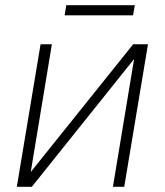

<svg xmlns="http://www.w3.org/2000/svg" viewBox="-20 -715 631 735"><path d="M44.4 0 135.3 -545.5H178.6L97.7 -56.5L489.7 -545.5H546.5L455.6 0H412.3L493.3 -489L101.9 0ZM233.7 -695H496.1L489.3 -656.2H227.3Z"/></svg>

Font: Inter P Extra Light
Style: Italic
Weight: 200
Italic angle: 9.39999°
Designer: Rasmus Andersson
Foundry: rsms
Version: Version 3.018;git-588b23468